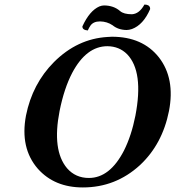

<svg xmlns="http://www.w3.org/2000/svg" viewBox="-20 -821 777 851"><path d="M564.9 -757.8Q597.7 -759.8 620.1 -800.8Q641.6 -800.8 645 -786.6Q645.5 -783.7 645.5 -780.8Q615.2 -710.9 564.9 -692.4Q552.2 -688 541 -688Q503.9 -688.5 479 -709Q454.6 -725.6 423.3 -726.1Q394 -726.1 380.9 -707.5Q374.5 -698.2 369.1 -686Q344.7 -688 345.2 -704.1Q377 -773.4 420.4 -792.5Q431.6 -796.9 441.4 -796.9Q484.4 -796.4 512.2 -772Q528.3 -757.8 564.9 -757.8ZM456.1 -616.2Q362.8 -616.2 300.3 -498.5Q264.2 -429.7 244.1 -329.1Q210 -154.8 277.3 -75.2Q314.9 -32.2 374 -32.2Q466.8 -32.2 529.3 -153.3Q562.5 -219.2 580.1 -308.1Q617.7 -503.4 543.5 -580.6Q508.3 -615.7 456.1 -616.2ZM729 -329.1Q699.7 -181.6 600.1 -88.9Q492.2 9.8 347.2 9.8Q221.7 9.8 147.9 -72.8Q67.9 -164.6 95.2 -309.1Q123.5 -449.7 219.2 -545.9Q322.8 -649.4 457 -657.2Q466.8 -657.7 476.1 -658.2Q612.3 -658.2 684.6 -566.4Q756.8 -473.1 729 -329.1Z"/></svg>

Font: Linux Libertine Capitals O
Style: Bold Italic Samll Caps
Weight: 400
Italic angle: -12°
Designer: Philipp H. Poll
Foundry: Philipp H. Poll
Version: Version 5.0.4